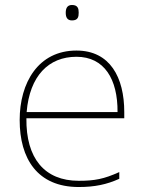

<svg xmlns="http://www.w3.org/2000/svg" viewBox="-20 -741 580 771"><path d="M269 -721C249 -721 244 -706 244 -690C244 -673 249 -659 269 -659C293 -659 296 -673 296 -690C296 -706 293 -721 269 -721ZM287 -538C133 -538 59 -408 59 -259C59 -104 130 10 296 10C360 10 408 0 459 -23V-50C397 -22 360 -15 296 -15C159 -15 84 -105 86 -266H479V-291C479 -430 422 -538 287 -538ZM287 -513C399 -513 453 -423 452 -291H87C99 -436 175 -513 287 -513Z"/></svg>

Font: Noto Sans Malayalam Thin
Style: Regular
Weight: 100
Designer: Jelle Bosma - Monotype Design Team
Foundry: Monotype Imaging Inc.
Version: Version 2.104